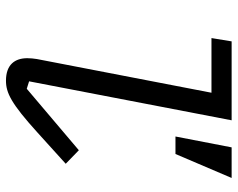

<svg xmlns="http://www.w3.org/2000/svg" viewBox="-96 -684 792 640"><g transform="rotate(90 300.0 -364.0)"><path d="M248.9 12.1C289.1 12.1 324.9 -5 421.9 -93L525.9 -187.1L480.8 -230.8L275.9 -57.2L251.1 -65L381 -740.1H117.9L106.9 -672.9H289.1L176.8 -90.9C175.1 -82 174 -67.8 174 -58.9C174 -18.1 195 12.1 248.9 12.1ZM435 -552.9H493.3L573.2 -740.1H471.2Z"/></g></svg>

Font: Margiela Mono Italic Italic
Style: Regular
Weight: 400
Designer: Mike Abbink, Paul van der Laan, Pieter van Rosmalen
Foundry: Bold Monday
Version: Version 2.003 2021